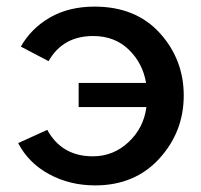

<svg xmlns="http://www.w3.org/2000/svg" viewBox="-20 -552 608 581"><path d="M268 9Q191 9 128.5 -25Q66 -59 35 -119L123 -159Q167 -79 261 -79Q323 -79 369 -122Q415 -165 423 -228H218V-301H422Q412 -361 369.5 -402Q327 -443 262 -443Q170 -443 127 -367L43 -411Q75 -467 132 -499.5Q189 -532 266 -532Q391 -532 463.5 -452Q536 -372 536 -263Q536 -153 462 -72Q388 9 268 9Z"/></svg>

Font: Raleway-v4020 SemiBold
Style: Regular
Weight: 600
Designer: Matt McInerney, Pablo Impallari, Rodrigo Fuenzalida
Foundry: Matt McInerney, Pablo Impallari, Rodrigo Fuenzalida
Version: Version 4.020;PS 004.020;hotconv 1.0.88;makeotf.lib2.5.64775